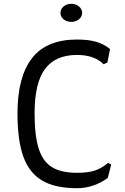

<svg xmlns="http://www.w3.org/2000/svg" viewBox="-20 -974 655 1010"><path d="M72 -378Q72 -569 148 -667.5Q224 -766 385 -766Q446 -766 486.5 -754Q527 -742 559 -716L545 -645L525 -636Q476 -685 385 -685Q272 -685 217 -611.5Q162 -538 162 -378Q162 -260 183.5 -192.5Q205 -125 253 -95Q301 -65 385 -65Q442 -65 478 -76.5Q514 -88 548 -117L565 -109L547 -38Q472 16 385 16Q270 16 202 -24Q134 -64 103 -149.5Q72 -235 72 -378ZM298 -906Q298 -926 314.5 -940Q331 -954 355 -954Q379 -954 395.5 -940Q412 -926 412 -906Q412 -886 395.5 -872.5Q379 -859 355 -859Q331 -859 314.5 -872.5Q298 -886 298 -906Z"/></svg>

Font: Farro Light
Style: Regular
Weight: 300
Designer: Aceler Chua
Foundry: Grayscale Limited
Version: Version 1.101